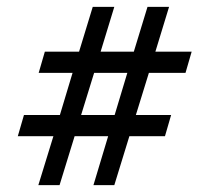

<svg xmlns="http://www.w3.org/2000/svg" viewBox="-20 -515 596 561"><path d="M415 -302 377 -179H480L462 -117H358L314 26H253L296 -117H198L154 26H92L136 -117H32L50 -179H155L192 -302H93L111 -364H211L251 -495H314L274 -364H371L411 -495H474L434 -364H540L522 -302ZM352 -302H255L217 -179H315Z"/></svg>

Font: Grenze Medium
Style: Italic
Weight: 500
Italic angle: -10°
Designer: Renata Polastri
Foundry: Omnibus-Type
Version: Version 1.002; ttfautohint (v1.8)